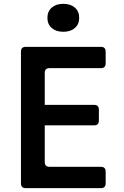

<svg xmlns="http://www.w3.org/2000/svg" viewBox="-20 -972 640 992"><path d="M113 0Q88.3 0 88.3 -24.7V-705.3Q88.3 -730 113 -730H501.2Q525.9 -730 525.9 -705.3V-644.6Q525.9 -619.9 501.2 -619.9H235.9Q211.2 -619.9 211.2 -595.2V-430.2H466.2Q490.9 -430.2 490.9 -405.5V-349.1Q490.9 -324.4 466.2 -324.4H211.2V-134.8Q211.2 -110.1 235.9 -110.1H501.2Q525.9 -110.1 525.9 -85.4V-24.7Q525.9 0 501.2 0ZM307.1 -807.8Q269.4 -807.8 247.2 -827.4Q225 -846.9 225 -880Q225 -913.1 247.2 -932.6Q269.4 -952.2 307.1 -952.2Q344.8 -952.2 367 -932.6Q389.2 -913.1 389.2 -880Q389.2 -846.9 367 -827.4Q344.8 -807.8 307.1 -807.8Z"/></svg>

Font: Pitagon Sans Mono
Style: Regular
Weight: 400
Monospace: yes
Designer: Travis Tran
Foundry: Pitagon
Version: Version 1.001;gftools[0.9.26]